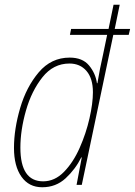

<svg xmlns="http://www.w3.org/2000/svg" viewBox="-20 -780 569 810"><path d="M66 -157Q66 -231 89.5 -313.5Q113 -396 159 -454Q205 -512 273 -512Q318 -512 345 -480.5Q372 -449 372 -391Q372 -344 357.5 -280.5Q343 -217 316 -156Q289 -95 250 -55Q211 -15 162 -15Q66 -15 66 -157ZM323 -116H325L303 0H325L458 -633H523L529 -658H464L485 -760H459L438 -658H280L275 -633H432L415 -551Q401 -490 391 -429H389Q383 -471 355.5 -504Q328 -537 274 -537Q196 -537 143.5 -475Q91 -413 65 -324Q39 -235 39 -156Q39 -79 70.5 -34.5Q102 10 158 10Q216 10 257 -28Q298 -66 323 -116Z"/></svg>

Font: Noto Sans Display SemiCondensed Thin
Style: Italic
Weight: 250
Width: 4
Designer: Monotype Design team
Foundry: Monotype Imaging Inc.
Version: 1.000